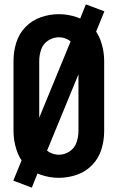

<svg xmlns="http://www.w3.org/2000/svg" viewBox="-20 -808 540 881"><path d="M126 53 41 21 79 -72Q63 -96 55 -123Q42 -164 42 -206V-529Q42 -571 54.5 -612Q67 -653 97 -684Q127 -715 167.5 -729Q208 -743 250 -743Q292 -743 333 -729Q340 -726 348 -723L374 -788L459 -756L421 -663Q437 -639 445 -612Q458 -571 458 -529V-206Q458 -164 445.5 -123Q433 -82 403 -51Q373 -20 332.5 -6Q292 8 250 8Q208 8 167 -6Q160 -9 152 -12ZM250 -98Q276 -98 299 -113Q322 -128 331 -154Q340 -180 340 -206V-467L196 -117L201 -113Q224 -98 250 -98ZM160 -268 304 -618 299 -622Q276 -637 250 -637Q224 -637 201 -622Q178 -607 169 -581Q160 -555 160 -529Z"/></svg>

Font: Iosevka SS01
Style: Bold
Weight: 700
Monospace: yes
Designer: Belleve Invis
Foundry: Belleve Invis
Version: 2.3.3; ttfautohint (v1.8.3)